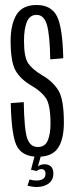

<svg xmlns="http://www.w3.org/2000/svg" viewBox="-20 -624 302 768"><path d="M131.5 3Q188.5 3 212 -32Q235.5 -67 235.5 -133.5Q235.5 -227.5 213 -263.2Q190.5 -299 148.5 -323Q110 -346 93 -370.5Q76 -395 76 -460.5Q76 -508.5 87.5 -536.5Q99 -564.5 126.5 -564.5Q156.5 -564.5 168 -523.5Q179.5 -482.5 181 -386.5L233 -391Q230.5 -514 207.8 -559Q185 -604 126.5 -604Q70 -604 46.2 -565.5Q22.5 -527 22.5 -460Q22.5 -377 42 -342.2Q61.5 -307.5 105 -282Q144 -259.5 163 -232.5Q182 -205.5 182 -129Q182 -87.5 171 -61.8Q160 -36 131.5 -36Q101 -36 89 -70.2Q77 -104.5 75 -215.5L23 -211.5Q26 -74.5 49.5 -35.8Q73 3 131.5 3ZM126.5 124Q139.5 124 151.8 120.8Q164 117.5 173.5 110.8Q183 104 188.2 94Q193.5 84 193.5 70.5Q193.5 50.5 183.5 41.8Q173.5 33 158.5 33Q147.5 33 139.5 36.8Q131.5 40.5 126.5 45.5V60Q130.5 56.5 136 54.5Q141.5 52.5 146 52.5Q153 52.5 157.5 57Q162 61.5 162 71Q162 84.5 152.8 91.2Q143.5 98 127 98Q119 98 111.2 96.8Q103.5 95.5 98 94L90 119Q97 120.5 107 122.2Q117 124 126.5 124ZM126.5 60 143.5 0H118.5L104 55Z"/></svg>

Font: Anybody ExtraCondensed Light
Style: Regular
Weight: 300
Width: 2
Version: Version 1.113;gftools[0.9.25]